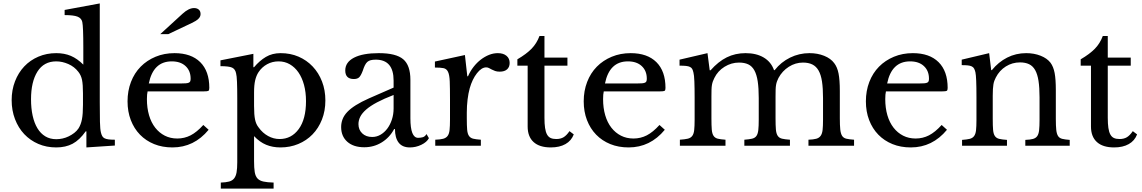

<svg xmlns="http://www.w3.org/2000/svg" viewBox="-20 -850 6662 1120"><path d="M484 -84H480Q444 -33 403.5 -11.5Q363 10 308 10Q251 10 203.5 -10.5Q156 -31 121.5 -67.5Q87 -104 67.5 -155Q48 -206 48 -266Q48 -325 67.5 -375.5Q87 -426 121.5 -462.5Q156 -499 204 -519.5Q252 -540 308 -540Q356 -540 393.5 -524Q431 -508 466 -473V-575Q466 -632 464.5 -670Q463 -708 460 -722Q455 -744 432 -753Q409 -762 357 -762V-792L562 -830V-253Q562 -184 563 -139.5Q564 -95 569 -76Q572 -64 576.5 -56Q581 -48 589.5 -43.5Q598 -39 612.5 -37Q627 -35 650 -35V-1L484 10ZM464 -305Q464 -357 458.5 -384Q453 -411 437 -431Q414 -461 378.5 -476.5Q343 -492 308 -492Q236 -492 198.5 -432.5Q161 -373 161 -271Q161 -218 170.5 -175Q180 -132 198.5 -101.5Q217 -71 244.5 -54.5Q272 -38 308 -38Q326 -38 344.5 -42Q363 -46 380.5 -54.5Q398 -63 413 -74.5Q428 -86 438 -101Q452 -123 458 -154Q464 -185 464 -239Z M1197 -93Q1112 10 986 10Q927 10 879 -9.5Q831 -29 796.5 -64.5Q762 -100 743 -149.5Q724 -199 724 -259Q724 -320 744 -372Q764 -424 800.5 -461Q837 -498 887.5 -519Q938 -540 998 -540Q1095 -540 1148 -487.5Q1201 -435 1201 -337Q1201 -323 1195.5 -320Q1190 -317 1170 -317H841Q839 -309 838 -297.5Q837 -286 837 -272Q837 -220 849.5 -177.5Q862 -135 885.5 -105Q909 -75 941.5 -58.5Q974 -42 1014 -42Q1056 -42 1092 -60.5Q1128 -79 1166 -121ZM1032 -363Q1052 -363 1064 -364Q1076 -365 1082 -368Q1088 -371 1090 -376.5Q1092 -382 1092 -391Q1092 -437 1062.5 -464.5Q1033 -492 982 -492Q874 -492 848 -363ZM915 -651 1045 -770Q1081 -803 1112 -803Q1129 -803 1139.5 -794Q1150 -785 1150 -768Q1150 -752 1136.5 -739.5Q1123 -727 1099 -716L962 -651Z M1458 -458H1462Q1494 -496 1531 -518Q1568 -540 1617 -540Q1674 -540 1721.5 -519.5Q1769 -499 1804 -462Q1839 -425 1858.5 -374.5Q1878 -324 1878 -264Q1878 -203 1858 -152.5Q1838 -102 1803 -66Q1768 -30 1720 -10Q1672 10 1616 10Q1570 10 1532.5 -5.5Q1495 -21 1462 -56V90Q1462 130 1466 154Q1470 178 1482 191Q1494 204 1516.5 209Q1539 214 1576 215V250H1268V215Q1298 214 1316.5 209Q1335 204 1345.5 191Q1356 178 1360 155.5Q1364 133 1364 97V-277Q1364 -335 1362.5 -372Q1361 -409 1357 -423Q1352 -447 1334 -455.5Q1316 -464 1266 -464V-498L1458 -536ZM1488 -429Q1475 -409 1468.5 -381.5Q1462 -354 1462 -310V-232Q1462 -205 1463.5 -185.5Q1465 -166 1468 -152Q1471 -138 1476 -127Q1481 -116 1489 -106Q1512 -74 1544 -56.5Q1576 -39 1611 -39Q1680 -39 1722.5 -97Q1765 -155 1765 -260Q1765 -312 1753.5 -354.5Q1742 -397 1721 -427.5Q1700 -458 1670.5 -475Q1641 -492 1605 -492Q1569 -492 1538.5 -475.5Q1508 -459 1488 -429Z M2276 -296Q2219 -274 2179.5 -253Q2140 -232 2116 -211Q2092 -190 2081.5 -169Q2071 -148 2071 -126Q2071 -93 2093 -72Q2115 -51 2151 -51Q2177 -51 2199.5 -64Q2222 -77 2239 -99.5Q2256 -122 2266 -152.5Q2276 -183 2276 -217ZM2276 -339V-380Q2276 -502 2172 -502Q2155 -502 2143 -499Q2131 -496 2123 -489Q2115 -482 2108.5 -469Q2102 -456 2096 -437Q2085 -408 2074.5 -398.5Q2064 -389 2044 -389Q1994 -389 1994 -439Q1994 -487 2045 -513.5Q2096 -540 2190 -540Q2290 -540 2332 -504.5Q2374 -469 2374 -384V-160Q2374 -46 2419 -46Q2433 -46 2446 -49.5Q2459 -53 2468 -68L2482 -44Q2470 -21 2438 -5.5Q2406 10 2371 10Q2327 10 2305.5 -18Q2284 -46 2284 -97H2279Q2253 -48 2207 -19.5Q2161 9 2105 9Q2042 9 2006 -23Q1970 -55 1970 -109Q1970 -133 1978.5 -155Q1987 -177 2006 -197Q2025 -217 2056 -236.5Q2087 -256 2132 -276Z M2703 -159Q2703 -118 2705 -94Q2707 -70 2715.5 -57.5Q2724 -45 2740 -41Q2756 -37 2785 -35V0H2519V-35Q2548 -36 2565 -40.5Q2582 -45 2591 -57Q2600 -69 2602.5 -91.5Q2605 -114 2605 -152V-269Q2605 -337 2603.5 -375Q2602 -413 2593.5 -431Q2585 -449 2567 -452.5Q2549 -456 2517 -456V-491L2692 -529L2706 -405H2710Q2723 -435 2742.5 -460Q2762 -485 2785 -502.5Q2808 -520 2833 -530Q2858 -540 2884 -540Q2916 -540 2934.5 -524.5Q2953 -509 2953 -483Q2953 -459 2938 -445.5Q2923 -432 2895 -432Q2879 -432 2868 -436Q2857 -440 2848.5 -444.5Q2840 -449 2832.5 -453Q2825 -457 2816 -457Q2789 -457 2762 -422.5Q2735 -388 2720 -335Q2712 -306 2707.5 -269.5Q2703 -233 2703 -193Z M2998 -467V-504Q3051 -535 3081 -566Q3111 -597 3127 -640H3156V-514H3290V-467H3156V-163Q3156 -128 3159.5 -104Q3163 -80 3171 -65.5Q3179 -51 3192 -45Q3205 -39 3225 -39Q3250 -39 3267.5 -49.5Q3285 -60 3302 -85L3327 -66Q3313 -29 3278.5 -9.5Q3244 10 3193 10Q3127 10 3092.5 -21.5Q3058 -53 3058 -112V-467Z M3858 -93Q3773 10 3647 10Q3588 10 3540 -9.5Q3492 -29 3457.5 -64.5Q3423 -100 3404 -149.5Q3385 -199 3385 -259Q3385 -320 3405 -372Q3425 -424 3461.5 -461Q3498 -498 3548.5 -519Q3599 -540 3659 -540Q3756 -540 3809 -487.5Q3862 -435 3862 -337Q3862 -323 3856.5 -320Q3851 -317 3831 -317H3502Q3500 -309 3499 -297.5Q3498 -286 3498 -272Q3498 -220 3510.5 -177.5Q3523 -135 3546.5 -105Q3570 -75 3602.5 -58.5Q3635 -42 3675 -42Q3717 -42 3753 -60.5Q3789 -79 3827 -121ZM3693 -363Q3713 -363 3725 -364Q3737 -365 3743 -368Q3749 -371 3751 -376.5Q3753 -382 3753 -391Q3753 -437 3723.5 -464.5Q3694 -492 3643 -492Q3535 -492 3509 -363Z M4130 -160Q4130 -118 4132 -94Q4134 -70 4142.5 -57.5Q4151 -45 4167 -41Q4183 -37 4212 -35V0H3946V-35Q3975 -37 3992 -41Q4009 -45 4018 -57Q4027 -69 4029.5 -91.5Q4032 -114 4032 -152V-280Q4032 -337 4030.5 -375Q4029 -413 4025 -427Q4022 -440 4018 -447.5Q4014 -455 4005 -459.5Q3996 -464 3981.5 -465.5Q3967 -467 3944 -467V-502L4107 -540L4120 -440H4125Q4170 -491 4219.5 -515.5Q4269 -540 4329 -540Q4392 -540 4435 -514.5Q4478 -489 4495 -441H4499Q4536 -488 4589 -514Q4642 -540 4702 -540Q4749 -540 4787.5 -524.5Q4826 -509 4846 -482Q4864 -459 4871.5 -421.5Q4879 -384 4879 -319V-160Q4879 -119 4881.5 -95Q4884 -71 4892 -58Q4900 -45 4916.5 -41Q4933 -37 4962 -35V0H4696V-35Q4724 -36 4741 -40.5Q4758 -45 4767 -57.5Q4776 -70 4778.5 -92Q4781 -114 4781 -152V-278Q4781 -335 4775 -374.5Q4769 -414 4755 -438.5Q4741 -463 4718.5 -474Q4696 -485 4664 -485Q4620 -485 4581.5 -460.5Q4543 -436 4521 -395Q4516 -385 4512.5 -375.5Q4509 -366 4507 -354.5Q4505 -343 4504.5 -327Q4504 -311 4504 -287V-160Q4504 -119 4506 -95Q4508 -71 4516.5 -58Q4525 -45 4542 -41Q4559 -37 4588 -35V0H4322V-35Q4350 -37 4367 -41Q4384 -45 4392.5 -57Q4401 -69 4403.5 -91.5Q4406 -114 4406 -152V-278Q4406 -336 4400 -375.5Q4394 -415 4380.5 -439.5Q4367 -464 4345 -474.5Q4323 -485 4291 -485Q4246 -485 4206.5 -460.5Q4167 -436 4147 -395Q4142 -385 4138.5 -375.5Q4135 -366 4133 -354.5Q4131 -343 4130.5 -327Q4130 -311 4130 -287Z M5504 -93Q5419 10 5293 10Q5234 10 5186 -9.5Q5138 -29 5103.5 -64.5Q5069 -100 5050 -149.5Q5031 -199 5031 -259Q5031 -320 5051 -372Q5071 -424 5107.5 -461Q5144 -498 5194.5 -519Q5245 -540 5305 -540Q5402 -540 5455 -487.5Q5508 -435 5508 -337Q5508 -323 5502.5 -320Q5497 -317 5477 -317H5148Q5146 -309 5145 -297.5Q5144 -286 5144 -272Q5144 -220 5156.5 -177.5Q5169 -135 5192.5 -105Q5216 -75 5248.5 -58.5Q5281 -42 5321 -42Q5363 -42 5399 -60.5Q5435 -79 5473 -121ZM5339 -363Q5359 -363 5371 -364Q5383 -365 5389 -368Q5395 -371 5397 -376.5Q5399 -382 5399 -391Q5399 -437 5369.5 -464.5Q5340 -492 5289 -492Q5181 -492 5155 -363Z M5771 -157Q5771 -116 5773 -92.5Q5775 -69 5783.5 -56.5Q5792 -44 5808.5 -40Q5825 -36 5854 -34V0H5592V-34Q5620 -36 5636.5 -40Q5653 -44 5662 -56Q5671 -68 5673.5 -90Q5676 -112 5676 -150V-283Q5676 -402 5670 -428Q5667 -441 5662.5 -449.5Q5658 -458 5649 -462.5Q5640 -467 5626 -468.5Q5612 -470 5590 -470V-502L5750 -540L5762 -441H5766Q5804 -488 5855 -514Q5906 -540 5966 -540Q6012 -540 6050 -525Q6088 -510 6108 -484Q6125 -461 6132 -424.5Q6139 -388 6139 -324V-157Q6139 -116 6141.5 -92.5Q6144 -69 6152 -56.5Q6160 -44 6176.5 -40Q6193 -36 6220 -34V0H5961V-34Q5989 -35 6005.5 -39.5Q6022 -44 6030.5 -56Q6039 -68 6041.5 -90.5Q6044 -113 6044 -150V-282Q6044 -339 6038 -378Q6032 -417 6018.5 -441Q6005 -465 5983 -475.5Q5961 -486 5930 -486Q5885 -486 5847.5 -462.5Q5810 -439 5789 -398Q5784 -388 5780.5 -379Q5777 -370 5775 -358Q5773 -346 5772 -330.5Q5771 -315 5771 -291Z M6284 -467V-504Q6337 -535 6367 -566Q6397 -597 6413 -640H6442V-514H6576V-467H6442V-163Q6442 -128 6445.5 -104Q6449 -80 6457 -65.5Q6465 -51 6478 -45Q6491 -39 6511 -39Q6536 -39 6553.5 -49.5Q6571 -60 6588 -85L6613 -66Q6599 -29 6564.5 -9.5Q6530 10 6479 10Q6413 10 6378.5 -21.5Q6344 -53 6344 -112V-467Z"/></svg>

Font: Libre Baskerville
Style: Regular
Weight: 400
Designer: Pablo Impallari, Rodrigo Fuenzalida
Foundry: Pablo Impallari, Rodrigo Fuenzalida
Version: Version 1.000; ttfautohint (v0.93) -l 8 -r 50 -G 200 -x 14 -